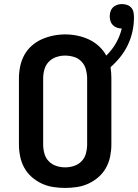

<svg xmlns="http://www.w3.org/2000/svg" viewBox="-20 -915 678 943"><path d="M300 8Q270 8 241 3.5Q212 -1 185 -13.5Q158 -26 135.5 -46Q113 -66 99 -91.5Q85 -117 79 -146.5Q73 -176 73 -205V-530Q73 -559 79 -588.5Q85 -618 99 -644Q113 -670 135.5 -690Q158 -710 185 -722Q212 -734 241 -740Q270 -746 300 -746Q330 -746 359.5 -740Q389 -734 416 -721.5Q443 -709 465.5 -688.5Q488 -668 502 -642Q530 -669 549.5 -703Q569 -737 578 -775Q578 -775 578 -775Q578 -775 578 -775Q566 -775 554.5 -779Q543 -783 534.5 -791.5Q526 -800 522.5 -811.5Q519 -823 519 -835Q519 -847 522.5 -858.5Q526 -870 534.5 -878.5Q543 -887 555 -891Q567 -895 579 -895Q591 -895 603.5 -891Q616 -887 624.5 -877.5Q633 -868 635.5 -855.5Q638 -843 638 -830Q638 -795 630.5 -760.5Q623 -726 608 -694.5Q593 -663 571 -635.5Q549 -608 523 -585Q525 -571 526 -557.5Q527 -544 527 -530V-205Q527 -176 521 -146.5Q515 -117 501 -91.5Q487 -66 464.5 -46Q442 -26 415 -13.5Q388 -1 359 3.5Q330 8 300 8ZM300 -93Q322 -93 343.5 -100Q365 -107 380.5 -123Q396 -139 402 -161Q408 -183 408 -205V-530Q408 -552 402 -574Q396 -596 380.5 -612.5Q365 -629 343 -635.5Q321 -642 299 -642Q277 -642 255.5 -634.5Q234 -627 219 -611Q204 -595 198 -573.5Q192 -552 192 -530V-205Q192 -183 198 -161Q204 -139 219.5 -123Q235 -107 256.5 -100Q278 -93 300 -93Z"/></svg>

Font: Iosevka Custom Extended
Style: Bold
Weight: 700
Width: 7
Monospace: yes
Designer: Belleve Invis
Foundry: Belleve Invis
Version: Version 11.2.4; ttfautohint (v1.8.4)